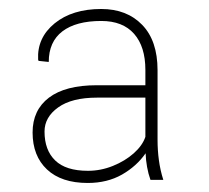

<svg xmlns="http://www.w3.org/2000/svg" viewBox="-20 -741 460 423"><path d="M173.3 -337.9Q115.2 -337.9 83.5 -367.7Q51.8 -397.5 51.8 -449.2Q51.8 -498.5 87.9 -525.9Q124 -553.2 192.9 -553.2H300.3V-586.9Q300.3 -638.2 275.4 -666.5Q250.5 -694.8 203.1 -694.8Q147.5 -694.8 117.4 -671.9Q87.4 -648.9 87.4 -604.5L64.9 -606.9L64 -609.9Q61.5 -657.7 100.3 -689.5Q139.2 -721.2 203.1 -721.2Q259.3 -721.2 293.2 -686.3Q327.1 -651.4 327.1 -586.4V-433.1Q327.1 -409.7 330.1 -387.9Q333 -366.2 339.8 -344.7H311.5Q306.6 -358.4 304 -373.3Q301.3 -388.2 300.8 -403.3Q281.2 -375 248.8 -356.4Q216.3 -337.9 173.3 -337.9ZM173.8 -364.7Q202.1 -364.7 228.8 -375.5Q255.4 -386.2 274.7 -403.3Q293.9 -420.4 300.3 -439.5V-525.9H193.4Q138.2 -525.9 108.2 -504.4Q78.1 -482.9 78.1 -451.2Q78.1 -410.2 101.6 -387.5Q125 -364.7 173.8 -364.7Z"/></svg>

Font: Roboto Slab LO Thin
Style: Regular
Weight: 250
Designer: Google
Version: Version 2.00;September 28, 2018;FontCreator 11.5.0.2427 64-b